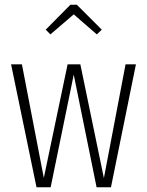

<svg xmlns="http://www.w3.org/2000/svg" viewBox="-20 -795 624 815"><path d="M557 -522 451 0H390L293 -478L195 0H135L27 -522H73L166 -40L267 -522H321L421 -39L513 -522ZM194 -649 174 -669 279 -775H306L412 -669L391 -649L293 -734Z"/></svg>

Font: Fira Sans Extra Condensed ExtraLight
Style: Regular
Weight: 275
Width: 1
Designer: Carrois Corporate & Edenspiekermann AG
Foundry: Carrois Corporate GbR & Edenspiekermann AG
Version: Version 4.203